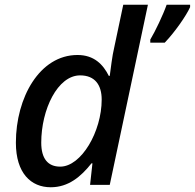

<svg xmlns="http://www.w3.org/2000/svg" viewBox="-20 -780 822 810"><path d="M614 -613V-600H675C718 -645 766 -714 782 -750V-760H683C668 -717 635 -648 614 -613ZM194 10C268 10 321 -34 366 -91H370L360 0H443L604 -760H500L463 -585C452 -539 448 -493 443 -460H439C415 -508 377 -548 307 -548C147 -548 47 -368 47 -178C47 -49 111 10 194 10ZM234 -77C182 -77 154 -111 154 -178C154 -318 223 -462 318 -462C381 -462 409 -421 409 -360C409 -225 323 -77 234 -77Z"/></svg>

Font: Noto Sans Medium
Style: Italic
Weight: 500
Italic angle: -12°
Designer: Monotype Design Team
Foundry: Monotype Imaging Inc.
Version: Version 2.013